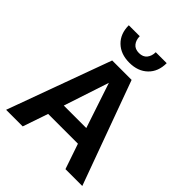

<svg xmlns="http://www.w3.org/2000/svg" viewBox="-241 -1017 1153 1153"><g transform="rotate(45 335.5 -440.0)"><path d="M659 0H516L461 -161H208L153 0H12L253 -660H418ZM239 -263H430L334 -551ZM496 -880Q496 -808 452 -765.5Q408 -723 335 -723Q262 -723 218 -765.5Q174 -808 174 -880H267Q267 -848 284 -826.5Q301 -805 335 -805Q369 -805 386 -826.5Q403 -848 403 -880Z"/></g></svg>

Font: Work Sans SemiBold
Style: Regular
Weight: 600
Designer: Wei Huang
Foundry: Wei Huang
Version: Version 2.010; ttfautohint (v1.8.3)